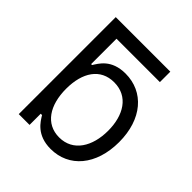

<svg xmlns="http://www.w3.org/2000/svg" viewBox="-199 -867 1018 1018"><g transform="rotate(45 310.5 -357.5)"><path d="M497.2 -727.3H88.1V0H169V-83.8H179C197.4 -54 233 11.4 338.1 11.4C474.4 11.4 569.6 -98 569.6 -271.3C569.6 -443.2 474.4 -552.6 336.6 -552.6C230.1 -552.6 197.4 -487.2 179 -458.8H171.9V-649.1H497.2ZM170.5 -272.7C170.5 -394.9 224.4 -477.3 326.7 -477.3C433.2 -477.3 485.8 -387.8 485.8 -272.7C485.8 -156.2 431.8 -63.9 326.7 -63.9C225.9 -63.9 170.5 -149.1 170.5 -272.7Z"/></g></svg>

Font: Margiela Sans
Style: Regular
Weight: 400
Designer: Stefan Endress, Andreas Faust
Version: Version 1.100;FEAKit 1.0